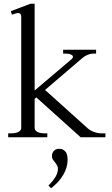

<svg xmlns="http://www.w3.org/2000/svg" viewBox="-20 -737 599 1031"><path d="M546 -21V0H413L175 -214L166 -206V-51Q166 -36 181 -28.5Q196 -21 219 -21H234V0H24V-21H40Q64 -21 79 -28.5Q94 -36 94 -51V-649Q94 -667 76 -667Q67 -667 44 -658L38 -677L144 -717H166V-251L364 -419Q372 -427 372 -432Q372 -439 361.5 -444Q351 -449 337 -449H319V-470H496V-449H478Q465 -449 450 -442.5Q435 -436 423 -426L222 -254L451 -48Q466 -35 486 -28Q506 -21 520 -21ZM343 121Q343 163 319 203Q295 243 254 274L240 259Q291 210 291 170Q291 159 287 152Q283 145 275 134Q267 125 263 118Q259 111 259 101Q259 84 269.5 73Q280 62 298 62Q318 62 330.5 76Q343 90 343 121Z"/></svg>

Font: Taviraj Light
Style: Regular
Weight: 300
Designer: Katatrad Team
Foundry: CadsonDemak
Version: Version 1.001